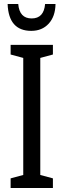

<svg xmlns="http://www.w3.org/2000/svg" viewBox="-20 -938 318 958"><path d="M244 0H33V-48L96 -65V-649L33 -666V-714H244V-666L181 -649V-65L244 -48ZM257 -918H205Q199 -846 138 -846Q77 -846 71 -918H18Q23 -784 136 -784Q190 -784 223 -820Q256 -856 257 -918Z"/></svg>

Font: Noto Sans Display Condensed
Style: Regular
Weight: 400
Width: 3
Designer: Monotype Design Team
Foundry: Monotype Imaging Inc.
Version: Version 1.900